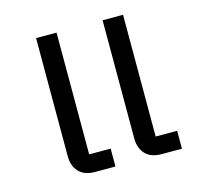

<svg xmlns="http://www.w3.org/2000/svg" viewBox="-85 -636 747 725"><g transform="rotate(-15 288.0 -273.0)"><path d="M201 0Q159 0 137.5 -23Q116 -46 116 -84V-546H196V-70H280V0ZM461 0Q419 0 397.5 -23Q376 -46 376 -84V-546H456V-70H540V0Z"/></g></svg>

Font: IBM Plex Sans Thai
Style: Regular
Weight: 400
Designer: Mike Abbink, Paul van der Laan, Pieter van Rosmalen, Ben Mitchell, Mark Frömberg
Foundry: Bold Monday
Version: Version 1.1